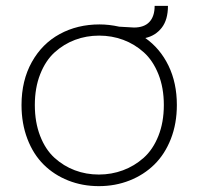

<svg xmlns="http://www.w3.org/2000/svg" viewBox="-20 -634 685 662"><path d="M589.8 -272Q589.8 -208 569.1 -155Q548.3 -102.1 512.2 -66.7Q476.1 -31.2 426.8 -11.7Q377.4 7.8 320.8 7.8Q264.2 7.8 215.1 -11.7Q166 -31.2 130.4 -66.7Q94.7 -102.1 74.5 -155Q54.2 -208 54.2 -272Q54.2 -356.4 89.8 -420.2Q125.5 -483.9 186.3 -516.8Q247.1 -549.8 323.2 -549.8Q356 -549.8 391.1 -542L441.9 -539.1Q477.1 -539.1 495.1 -558.3Q513.2 -577.6 513.2 -613.8H559.1Q559.1 -565.9 537.6 -538.3Q516.1 -510.7 481 -502.9Q532.2 -466.8 561 -407.5Q589.8 -348.1 589.8 -272ZM118.7 -378.4Q100.1 -331.5 100.1 -272Q100.1 -212.4 118.4 -165.3Q136.7 -118.2 168 -89.8Q199.2 -61.5 238 -46.9Q276.9 -32.2 320.8 -32.2Q364.7 -32.2 404.1 -46.9Q443.4 -61.5 475.3 -89.8Q507.3 -118.2 526.1 -165.3Q544.9 -212.4 544.9 -272Q544.9 -331.5 526.1 -378.4Q507.3 -425.3 475.8 -453.6Q444.3 -481.9 405 -496.6Q365.7 -511.2 321.8 -511.2Q277.8 -511.2 238.8 -496.6Q199.7 -481.9 168.5 -453.6Q137.2 -425.3 118.7 -378.4Z"/></svg>

Font: SVN-Poppins ExtraLight
Style: Regular
Weight: 200
Designer: Ninad Kale (Devanagari), Jonny Pinhorn (Latin)
Foundry: Indian Type Foundry
Version: Version 3.002 2017